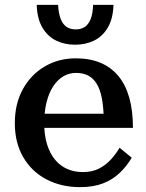

<svg xmlns="http://www.w3.org/2000/svg" viewBox="-20 -760 601 790"><path d="M162 -252Q162 -204 173.5 -166.5Q185 -129 206 -103.5Q227 -78 256 -65Q285 -52 321 -52Q360 -52 388.5 -67Q417 -82 437.5 -105Q458 -128 472 -152L522 -111Q502 -77 473 -49Q444 -21 404 -5.5Q364 10 310 10Q232 10 171 -22Q110 -54 75.5 -113.5Q41 -173 41 -253Q41 -333 74 -393Q107 -453 164 -486.5Q221 -520 292 -520Q349 -520 392.5 -502Q436 -484 466 -448.5Q496 -413 511.5 -359.5Q527 -306 527 -234H141L140 -292H434L407 -269Q406 -320 399 -356Q392 -392 378 -415Q364 -438 343 -449Q322 -460 293 -460Q265 -460 241.5 -446.5Q218 -433 200 -406.5Q182 -380 172 -341Q162 -302 162 -252ZM289 -576Q247 -576 212 -592.5Q177 -609 155 -645.5Q133 -682 131 -740H219Q221 -704 230 -681.5Q239 -659 254.5 -649Q270 -639 292 -639Q313 -639 328.5 -649Q344 -659 353 -681.5Q362 -704 363 -740H447Q445 -682 423 -645.5Q401 -609 366 -592.5Q331 -576 289 -576Z"/></svg>

Font: Roboto Serif 36pt Medium
Style: Regular
Weight: 500
Designer: Greg Gazdowicz
Foundry: Commercial Type
Version: Version 1.008